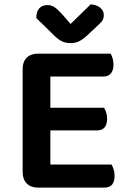

<svg xmlns="http://www.w3.org/2000/svg" viewBox="-20 -851 585 873"><path d="M152 2Q120 2 101.5 -17Q83 -36 83 -68V-538Q83 -570 101.5 -588.5Q120 -607 152 -607H483Q488 -599 492 -586Q496 -573 496 -557Q496 -531 484 -517Q472 -503 451 -503H209V-361H453Q458 -353 462.5 -340.5Q467 -328 467 -312Q467 -258 421 -258H209V-103H487Q492 -95 496.5 -81.5Q501 -68 501 -52Q501 2 455 2ZM392 -831Q418 -830 435 -816.5Q452 -803 452 -782Q452 -765 442.5 -753.5Q433 -742 414 -725L371 -685Q351 -668 335.5 -661.5Q320 -655 301 -655Q278 -655 261 -663.5Q244 -672 228 -688L145 -769Q145 -798 158.5 -813Q172 -828 196 -828Q212 -828 226 -819.5Q240 -811 261 -788L301 -742Z"/></svg>

Font: Baloo 2 Latin SemiBold
Style: Regular
Weight: 400
Designer: Sarang Kulkarni and Ek Type
Foundry: Ek Type
Version: Version 1.001